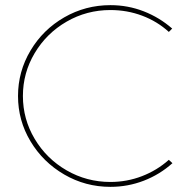

<svg xmlns="http://www.w3.org/2000/svg" viewBox="-20 -723 745 746"><path d="M409 -684Q317 -684 239 -639Q161 -594 115 -517Q69 -440 69 -350Q69 -260 115 -183Q161 -106 239 -61Q317 -16 409 -16Q473 -16 531.5 -38.5Q590 -61 636 -102L650 -89Q601 -45 539 -21Q477 3 409 3Q312 3 229.5 -45Q147 -93 98.5 -174Q50 -255 50 -350Q50 -445 98.5 -526.5Q147 -608 229.5 -655.5Q312 -703 409 -703Q477 -703 538.5 -679Q600 -655 649 -612L636 -599Q591 -640 532.5 -662Q474 -684 409 -684Z"/></svg>

Font: Montserrat-Arabic Thin
Style: Regular
Weight: 250
Designer: Mohamed Gaber
Foundry: Kief Type Foundry
Version: Version 5.008